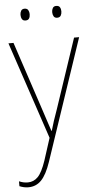

<svg xmlns="http://www.w3.org/2000/svg" viewBox="-62 -741 511 1020"><g transform="rotate(-5 193.5 -230.5)"><path d="M8 -528H35L157 -160Q173 -112 181 -87Q189 -62 195 -45H197Q210 -92 234 -158L358 -528H385L167 119Q145 184 117 213.5Q89 243 47 243Q24 243 0 233V207Q12 212 23 214.5Q34 217 47 217Q78 217 100.5 194Q123 171 144 109L182 -9ZM85 -673Q85 -685 90.5 -694.5Q96 -704 109 -704Q123 -704 128.5 -694.5Q134 -685 134 -673Q134 -659 128.5 -650Q123 -641 109 -641Q96 -641 90.5 -650.5Q85 -660 85 -673ZM254 -673Q254 -685 259.5 -694.5Q265 -704 278 -704Q292 -704 297.5 -695Q303 -686 303 -673Q303 -660 297.5 -650.5Q292 -641 278 -641Q265 -641 259.5 -650.5Q254 -660 254 -673Z"/></g></svg>

Font: Noto Sans Lao Looped SemiCondensed Thin
Style: Regular
Weight: 100
Width: 4
Designer: Mark Frömberg, Ben Mitchell
Foundry: The Fontpad Ltd
Version: Version 1.002; ttfautohint (v1.8.4.7-5d5b)